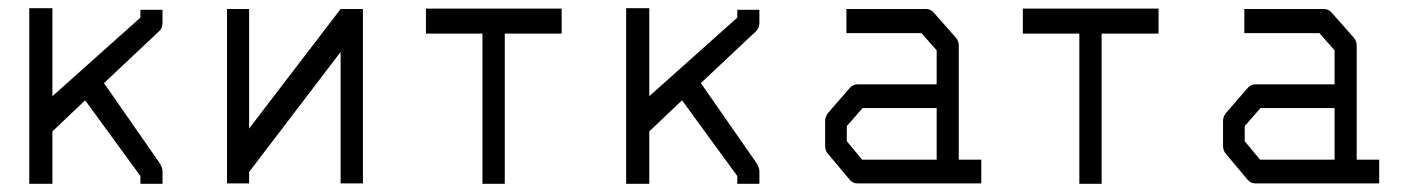

<svg xmlns="http://www.w3.org/2000/svg" viewBox="-20 -498 3442 469"><path d="M108 -177V-49H51.5V-478H108V-263L323 -455V-474H377V-443Q377 -429.5 369 -422L234 -295L369 -101Q377 -88.5 377 -80V-49H323V-68L188 -253Z M866.5 -50H812V-371L588.5 -78V-50H534.5V-476H588.5V-184L812 -476H866.5Z M1020.5 -477H1352V-416H1213V-49H1158.5V-416H1020.5Z M1566 -177V-49H1509.5V-478H1566V-263L1781 -455V-474H1835V-443Q1835 -429.5 1827 -422L1692 -295L1827 -101Q1835 -88.5 1835 -80V-49H1781V-68L1646 -253Z M2268 -108V-234H2087L2048.5 -190V-153L2086 -108ZM2322 -108H2377V-50H2074.5Q2063 -50 2055.5 -59L2003.5 -121Q1995.5 -129.5 1995.5 -142V-202Q1995.5 -213.5 2003.5 -223L2056.5 -284Q2064 -292 2075.5 -292H2268V-375L2231 -417H2047.5V-476H2242Q2253.5 -476 2261 -467L2314 -407Q2322 -398.5 2322 -387Z M2478.5 -477H2810V-416H2671V-49H2616.5V-416H2478.5Z M3240 -108V-234H3059L3020.5 -190V-153L3058 -108ZM3294 -108H3349V-50H3046.5Q3035 -50 3027.5 -59L2975.5 -121Q2967.5 -129.5 2967.5 -142V-202Q2967.5 -213.5 2975.5 -223L3028.5 -284Q3036 -292 3047.5 -292H3240V-375L3203 -417H3019.5V-476H3214Q3225.5 -476 3233 -467L3286 -407Q3294 -398.5 3294 -387Z"/></svg>

Font: 3270 Nerd Font Mono SemCond
Style: Regular
Weight: 400
Monospace: yes
Version: Version 3.0.1;Nerd Fonts 3.1.1